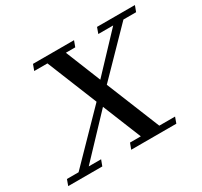

<svg xmlns="http://www.w3.org/2000/svg" viewBox="-139 -847 1083 1031"><g transform="rotate(-30 402.5 -331.5)"><path d="M8.8 0 22 -36.6H94.2L367.2 -316.4L241.7 -626.5H159.7L173.3 -663.1H427.7L414.1 -626.5H356L443.8 -408.7L649.4 -626.5H557.1L570.3 -663.1H805.2L791.5 -626.5H712.9L460.4 -367.7L594.7 -36.6H692.4L679.2 0H399.4L413.1 -36.6H480L383.3 -275.4L157.2 -36.6H233.9L220.2 0Z"/></g></svg>

Font: Elstob 8pt Medium
Style: Italic
Weight: 500
Italic angle: -20°
Designer: Peter S. Baker
Version: Version 1.015